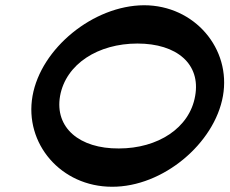

<svg xmlns="http://www.w3.org/2000/svg" viewBox="-20 -776 875 732"><path d="M104 -410C72 -229 212 -64 407 -64C601 -63 798 -229 830 -410C862 -590 722 -756 529 -756C336 -755 136 -592 104 -410ZM209 -410C231 -532 354 -610 504 -610C654 -610 746 -532 724 -410C703 -288 582 -210 433 -210C283 -209 188 -289 209 -410Z"/></svg>

Font: Ember
Style: Ita
Weight: 400
Designer: Stig
Foundry: Cannot Into Space Fonts
Version: Version 0.127